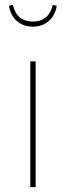

<svg xmlns="http://www.w3.org/2000/svg" viewBox="-20 -772 273 792"><path d="M127 -519V0H105V-519ZM17 -748 33 -752Q49 -683 116 -683Q148 -683 169 -700.5Q190 -718 198 -752L214 -748Q208 -709 181.5 -685.5Q155 -662 116 -662Q76 -662 49.5 -685.5Q23 -709 17 -748Z"/></svg>

Font: Fira Sans Condensed Thin
Style: Regular
Weight: 250
Width: 3
Designer: Carrois Corporate & Edenspiekermann AG
Foundry: Carrois Corporate GbR & Edenspiekermann AG
Version: Version 4.203